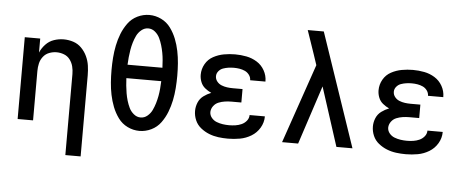

<svg xmlns="http://www.w3.org/2000/svg" viewBox="-57 -888 2995 1239"><g transform="rotate(5 1440.0 -269.0)"><path d="M402 205H501V-320Q501 -352 496.5 -383Q492 -414 478.5 -443Q465 -472 442.5 -495Q420 -518 389.5 -528Q359 -538 327 -538Q295 -538 264 -527.5Q233 -517 210 -492.5Q187 -468 175 -439V-530H75V0H175V-320Q175 -345 180.5 -369Q186 -393 201.5 -413Q217 -433 240.5 -442Q264 -451 288 -451Q313 -451 336.5 -442Q360 -433 375 -413Q390 -393 396 -369Q402 -345 402 -320Z M864 8Q904 8 941 -10Q978 -28 1002 -61Q1026 -94 1040.5 -131.5Q1055 -169 1063 -208Q1071 -247 1074 -287.5Q1077 -328 1077 -368Q1077 -408 1074 -448Q1071 -488 1063 -527.5Q1055 -567 1040.5 -604Q1026 -641 1002 -674Q978 -707 941 -725Q904 -743 864 -743Q824 -743 787 -725Q750 -707 726 -674Q702 -641 687.5 -604Q673 -567 665 -527.5Q657 -488 654 -448Q651 -408 651 -368Q651 -328 654 -287.5Q657 -247 665 -208Q673 -169 687.5 -131.5Q702 -94 726 -61Q750 -28 787 -10Q824 8 864 8ZM864 -79Q840 -79 820 -95.5Q800 -112 789.5 -134Q779 -156 772 -179.5Q765 -203 761 -227Q757 -251 754.5 -275.5Q752 -300 751 -324H977Q976 -300 974 -275.5Q972 -251 967.5 -227Q963 -203 956 -179.5Q949 -156 938.5 -134Q928 -112 908.5 -95.5Q889 -79 864 -79ZM751 -411Q752 -436 754.5 -460Q757 -484 761 -508Q765 -532 772 -555.5Q779 -579 789.5 -601Q800 -623 820 -639.5Q840 -656 864 -656Q889 -656 908.5 -639.5Q928 -623 938.5 -601Q949 -579 956 -555.5Q963 -532 967.5 -508Q972 -484 974 -460Q976 -436 977 -411Z M1438 8Q1477 8 1515.5 1Q1554 -6 1588 -26.5Q1622 -47 1642.5 -81.5Q1663 -116 1663 -155V-156H1564Q1564 -135 1550.5 -118.5Q1537 -102 1518 -93.5Q1499 -85 1478.5 -82Q1458 -79 1438 -79Q1417 -79 1396.5 -82Q1376 -85 1356.5 -92.5Q1337 -100 1323.5 -116.5Q1310 -133 1310 -154Q1311 -175 1324 -192.5Q1337 -210 1357 -218Q1377 -226 1398 -229Q1419 -232 1440 -232H1504V-319H1440Q1422 -319 1403.5 -321.5Q1385 -324 1367.5 -331Q1350 -338 1338 -353Q1326 -368 1326 -387Q1326 -405 1338 -419.5Q1350 -434 1367 -440Q1384 -446 1401.5 -448.5Q1419 -451 1437 -451Q1456 -451 1474 -448Q1492 -445 1508.5 -437.5Q1525 -430 1536.5 -414.5Q1548 -399 1548 -380Q1548 -380 1548 -380H1647V-382Q1647 -419 1628.5 -452Q1610 -485 1578.5 -504.5Q1547 -524 1510.5 -531Q1474 -538 1437 -538Q1401 -538 1365 -531.5Q1329 -525 1296.5 -507.5Q1264 -490 1245.5 -457.5Q1227 -425 1227 -388Q1227 -364 1236 -341Q1245 -318 1264 -302.5Q1283 -287 1305 -277Q1279 -267 1256 -250Q1233 -233 1222 -206.5Q1211 -180 1211 -152Q1211 -121 1223.5 -92Q1236 -63 1261 -43Q1286 -23 1315 -11.5Q1344 0 1375 4Q1406 8 1438 8Z M1788 0H1892L2017 -381L2059 -251L2140 0H2244L1994 -735H1890Q1903 -697 1916 -659Q1929 -621 1942 -583L1965 -514Z M2590 8Q2629 8 2667.5 1Q2706 -6 2740 -26.5Q2774 -47 2794.5 -81.5Q2815 -116 2815 -155V-156H2716Q2716 -135 2702.5 -118.5Q2689 -102 2670 -93.5Q2651 -85 2630.5 -82Q2610 -79 2590 -79Q2569 -79 2548.5 -82Q2528 -85 2508.5 -92.5Q2489 -100 2475.5 -116.5Q2462 -133 2462 -154Q2463 -175 2476 -192.5Q2489 -210 2509 -218Q2529 -226 2550 -229Q2571 -232 2592 -232H2656V-319H2592Q2574 -319 2555.5 -321.5Q2537 -324 2519.5 -331Q2502 -338 2490 -353Q2478 -368 2478 -387Q2478 -405 2490 -419.5Q2502 -434 2519 -440Q2536 -446 2553.5 -448.5Q2571 -451 2589 -451Q2608 -451 2626 -448Q2644 -445 2660.5 -437.5Q2677 -430 2688.5 -414.5Q2700 -399 2700 -380Q2700 -380 2700 -380H2799V-382Q2799 -419 2780.5 -452Q2762 -485 2730.5 -504.5Q2699 -524 2662.5 -531Q2626 -538 2589 -538Q2553 -538 2517 -531.5Q2481 -525 2448.5 -507.5Q2416 -490 2397.5 -457.5Q2379 -425 2379 -388Q2379 -364 2388 -341Q2397 -318 2416 -302.5Q2435 -287 2457 -277Q2431 -267 2408 -250Q2385 -233 2374 -206.5Q2363 -180 2363 -152Q2363 -121 2375.5 -92Q2388 -63 2413 -43Q2438 -23 2467 -11.5Q2496 0 2527 4Q2558 8 2590 8Z"/></g></svg>

Font: Iosevka Sparkle Medium
Style: Regular
Weight: 500
Designer: Belleve Invis
Foundry: Belleve Invis
Version: Version 4.5.0; ttfautohint (v1.8.3)